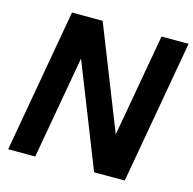

<svg xmlns="http://www.w3.org/2000/svg" viewBox="-110 -875 993 986"><g transform="rotate(15 386.5 -381.5)"><path d="M162 0H18L153 -763H316L532 -217L629 -763H773L638 0H475L259 -547Z"/></g></svg>

Font: Open Sauce One
Style: Bold Italic
Weight: 700
Italic angle: -10°
Designer: Alfredo Marco Pradil
Foundry: Creative Sauce Fz LLC
Version: Version 1.477